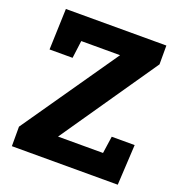

<svg xmlns="http://www.w3.org/2000/svg" viewBox="-129 -818 861 926"><g transform="rotate(20 301.5 -355.5)"><path d="M33.7 0V-100.1L374 -590.8H174.8L163.1 -500.5H44.9L52.2 -710.9H567.9V-614.3L227.1 -119.6H458L470.7 -207.5H588.4L577.1 0Z"/></g></svg>

Font: Roboto Slab ExtraBold
Style: Regular
Weight: 800
Designer: Google
Version: Version 2.001; ttfautohint (v1.8.3)